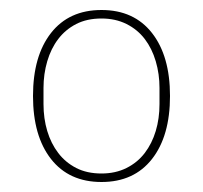

<svg xmlns="http://www.w3.org/2000/svg" viewBox="-20 -724 406 384"><path d="M183 -360Q118 -360 82 -406Q46 -452 46 -532Q46 -612 82 -658Q118 -704 183 -704Q248 -704 284 -658Q320 -612 320 -532Q320 -452 284 -406Q248 -360 183 -360ZM183 -377Q211 -377 233 -388Q255 -399 269.5 -418Q284 -437 291.5 -462Q299 -487 299 -516V-548Q299 -576 291.5 -601.5Q284 -627 269.5 -646Q255 -665 233 -676Q211 -687 183 -687Q154 -687 132.5 -676Q111 -665 96.5 -646Q82 -627 74.5 -601.5Q67 -576 67 -548V-516Q67 -487 74.5 -462Q82 -437 96.5 -418Q111 -399 132.5 -388Q154 -377 183 -377Z"/></svg>

Font: IBM Plex Sans Hebrew Thin
Style: Regular
Weight: 100
Designer: Mike Abbink, Paul van der Laan, Pieter van Rosmalen, Yanek Iontef
Foundry: Bold Monday
Version: Version 1.2